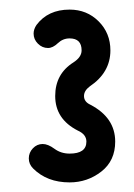

<svg xmlns="http://www.w3.org/2000/svg" viewBox="-20 -650 280 400"><path d="M69 -350Q80 -350 93.5 -340Q107 -330 125 -330Q160 -330 160 -355Q160 -370 142 -378Q95 -402 95 -450Q95 -496 133 -520Q150 -531 150 -545Q150 -570 125 -570Q111 -570 100.5 -560Q90 -550 80 -550Q68 -550 59 -559Q50 -568 50 -580Q50 -589 56 -598Q80 -630 125 -630Q161 -630 185.5 -605.5Q210 -581 210 -545Q210 -499 167 -470Q155 -461 155 -450Q155 -438 168 -432Q220 -405 220 -355Q220 -315 191 -292.5Q162 -270 125 -270Q78 -270 49 -299Q40 -308 40 -320Q40 -332 48.5 -341Q57 -350 69 -350Z"/></svg>

Font: Pecita
Style: Book
Weight: 400
Width: 7
Version: Version 4.3